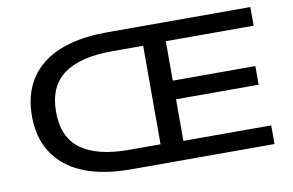

<svg xmlns="http://www.w3.org/2000/svg" viewBox="-74 -839 1484 973"><g transform="rotate(-10 668.0 -352.5)"><path d="M527 0Q419 0 335.5 -23Q252 -46 195 -91.5Q138 -137 108.5 -202Q79 -267 79 -352Q79 -438 108.5 -503.5Q138 -569 195 -614Q252 -659 336 -682Q420 -705 528 -705H1265V-609H813V-406H1238V-310H813V-96H1265V0ZM535 -99H696V-606H535Q371 -606 287 -544.5Q203 -483 203 -352Q203 -221 287 -160Q371 -99 535 -99Z"/></g></svg>

Font: Nunito Sans 10pt Expanded SemiBold
Style: Regular
Weight: 600
Width: 7
Designer: Vernon Adams
Foundry: Vernon Adams
Version: Version 3.101;gftools[0.9.27]